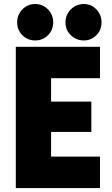

<svg xmlns="http://www.w3.org/2000/svg" viewBox="-20 -958 569 978"><path d="M60.5 0V-719.7H489.3V-559.6H240.2V-440.4H445.3V-286.1H240.2V-160.2H489.3V0ZM407.2 -752Q368.2 -752 340.8 -778.6Q313.5 -805.2 313.5 -843.8Q313.5 -882.8 340.8 -910.2Q368.2 -937.5 407.2 -937.5Q444.8 -937.5 470.9 -910.2Q497.1 -882.8 497.1 -844.2Q497.1 -805.2 470.9 -778.6Q444.8 -752 407.2 -752ZM159.2 -752Q120.6 -752 94 -778.6Q67.4 -805.2 67.4 -843.8Q67.4 -882.8 94 -910.2Q120.6 -937.5 159.2 -937.5Q197.8 -937.5 224.4 -910.2Q251 -882.8 251 -844.2Q251 -805.2 224.4 -778.6Q197.8 -752 159.2 -752Z"/></svg>

Font: Reddit Sans Black
Style: Regular
Weight: 900
Version: Version 1.014